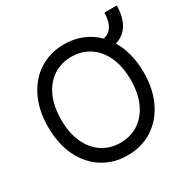

<svg xmlns="http://www.w3.org/2000/svg" viewBox="-170 -919 1079 1089"><g transform="rotate(-30 369.5 -374.0)"><path d="M621.1 -572.8Q647.5 -528.3 661.6 -472.9Q675.8 -417.5 675.8 -353.5Q675.8 -243.7 635.7 -161.4Q595.7 -79.1 524.7 -34.7Q453.6 9.8 363.3 9.8Q272.5 9.8 201.7 -34.7Q130.9 -79.1 90.8 -161.4Q50.8 -243.7 50.8 -353.5Q50.8 -463.4 90.8 -545.7Q130.9 -627.9 201.7 -672.4Q272.5 -716.8 363.3 -716.8Q425.8 -716.8 479.7 -695.1Q533.7 -673.3 574.7 -632.3Q613.3 -640.1 632.3 -672.4Q651.4 -704.6 651.4 -757.8H732.4Q732.4 -684.6 704.3 -637.5Q676.3 -590.3 621.1 -572.8ZM363.3 -634.8Q298.3 -634.8 246.8 -602.1Q195.3 -569.3 165.5 -505.9Q135.7 -442.4 135.7 -353.5Q135.7 -264.6 165.5 -201.2Q195.3 -137.7 246.8 -105Q298.3 -72.3 363.3 -72.3Q428.2 -72.3 479.7 -105Q531.2 -137.7 561 -201.2Q590.8 -264.6 590.8 -353.5Q590.8 -442.4 561 -505.9Q531.2 -569.3 479.7 -602.1Q428.2 -634.8 363.3 -634.8Z"/></g></svg>

Font: Pretendard GOV
Style: Regular
Weight: 400
Designer: Base glyphs from Inter by Rasmus Andersson; Hangeul glyphs from Noto Sans CJK(Source Han Sans) by Jang Soo-young and Kan
Foundry: Kil Hyung-jin
Version: Version 1.309